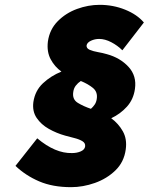

<svg xmlns="http://www.w3.org/2000/svg" viewBox="-20 -748 652 794"><path d="M134 -176 44 -62Q86 -22 142 2Q198 26 274 26Q323 26 372.5 8.5Q422 -9 457.5 -43.5Q493 -78 500 -130Q506 -173 488 -205Q470 -237 440 -259Q478 -277 505 -307Q532 -337 538 -380Q546 -434 511.5 -471.5Q477 -509 422 -524Q405 -529 385 -532.5Q365 -536 351 -542Q337 -548 338 -560Q340 -572 356 -579.5Q372 -587 390 -587Q414 -587 440 -573.5Q466 -560 486 -540L575 -655Q547 -688 497.5 -708Q448 -728 392 -728Q345 -728 298.5 -711Q252 -694 218.5 -660Q185 -626 178 -576Q173 -534 189.5 -503Q206 -472 234 -452Q190 -434 157.5 -403.5Q125 -373 118 -326Q113 -288 131.5 -260.5Q150 -233 182 -215Q214 -197 250 -187Q268 -182 288 -177Q308 -172 321 -164Q334 -156 332 -142Q330 -129 314 -122Q298 -115 278 -115Q209 -113 134 -176ZM314 -413Q342 -402 363.5 -385Q385 -368 380 -338Q378 -325 371.5 -315.5Q365 -306 356 -298Q326 -308 302 -322.5Q278 -337 283 -368Q285 -383 293.5 -394Q302 -405 314 -413Z"/></svg>

Font: Jost* 800 Heavy Italic
Style: Italic
Weight: 800
Italic angle: -10°
Version: Version 3.200; ttfautohint (v0.97) -l 8 -r 50 -G 200 -x 14 -